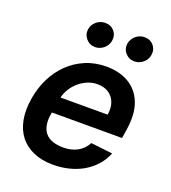

<svg xmlns="http://www.w3.org/2000/svg" viewBox="-139 -864 872 978"><g transform="rotate(20 296.5 -375.0)"><path d="M42.6 -269.5Q52.2 -328.1 77.4 -379.6Q102.6 -431.1 141.9 -469.6Q181.1 -508.2 233 -530.4Q284.8 -552.6 347.7 -552.6Q380 -552.6 410 -545.6Q440 -538.7 465.4 -524.3Q490.8 -509.9 510.7 -487.4Q530.5 -464.8 542.6 -433.6Q566.8 -372.2 550.8 -277L544.7 -237.6H164.4L164.1 -235.8Q156.6 -197.8 161.4 -170.1Q166.2 -142.4 181.5 -124.5Q196.7 -106.5 221.6 -98Q246.4 -89.5 279.1 -89.5Q322.1 -89.5 354.8 -106.9Q387.4 -124.3 406.6 -159.8L524.1 -146.3Q507.5 -105.8 479.9 -76.3Q452.4 -46.9 417.6 -27.5Q382.8 -8.2 342.7 1.2Q302.6 10.7 260.7 10.7Q199.2 10.7 153.4 -9.2Q107.6 -29.1 79.4 -65.5Q51.1 -101.9 41.5 -153.8Q32 -205.6 42.6 -269.5ZM179.7 -324.2H435Q444.2 -380.7 416.5 -416.2Q388.8 -452.4 333.1 -452.4Q306.5 -452.4 281.2 -441.9Q256 -431.5 235.4 -413.9Q214.8 -396.3 200.1 -373Q185.4 -349.8 179.7 -324.2ZM192.8 -700.6Q195 -713.4 201.5 -724.1Q208.1 -734.7 217.7 -742.7Q227.3 -750.7 239.2 -755.1Q251.1 -759.6 263.8 -759.6Q295.5 -759.6 313.9 -737.9Q332.7 -715.9 327.4 -684.7Q325.3 -671.9 318.7 -661.2Q312.1 -650.6 302.6 -642.6Q293 -634.6 281.1 -630.1Q269.2 -625.7 256.4 -625.7Q226.6 -625.7 207.4 -648.1Q188.2 -670.5 192.8 -700.6ZM405.9 -700.6Q408.4 -713.1 415 -723.9Q421.5 -734.7 431.1 -742.7Q440.7 -750.7 452.4 -755.1Q464.1 -759.6 476.9 -759.6Q508.5 -759.6 527 -737.9Q545.8 -715.9 540.5 -684.7Q538.4 -671.9 531.8 -661.2Q525.2 -650.6 515.6 -642.6Q506 -634.6 494.1 -630.1Q482.2 -625.7 469.5 -625.7Q439.3 -625.7 420.1 -648.1Q400.9 -669.7 405.9 -700.6Z"/></g></svg>

Font: Inter P Semi Bold
Style: Italic
Weight: 600
Italic angle: 9.39999°
Designer: Rasmus Andersson
Foundry: rsms
Version: Version 3.018;git-588b23468